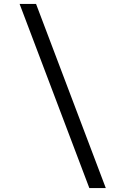

<svg xmlns="http://www.w3.org/2000/svg" viewBox="-20 -850 640 980"><path d="M436 110 80 -830H164L520 110Z"/></svg>

Font: Pitagon Sans Mono Light
Style: Regular
Weight: 300
Monospace: yes
Designer: Travis Tran
Foundry: Pitagon
Version: Version 1.001; ttfautohint (v1.8.4.7-5d5b);gftools[0.9.26]